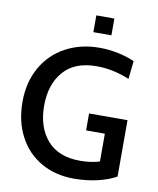

<svg xmlns="http://www.w3.org/2000/svg" viewBox="-96 -959 861 1048"><g transform="rotate(10 334.5 -435.5)"><path d="M37 -351Q37 -459 83.5 -541.5Q130 -624 213 -669Q296 -714 401 -714Q454 -714 505.5 -703Q557 -692 596 -674L585 -574Q493 -612 403 -612Q281 -612 219 -540Q157 -468 157 -351Q157 -231 219.5 -159.5Q282 -88 402 -88Q462 -88 510 -103V-257H406V-351H619V-39Q578 -15 516.5 -0.5Q455 14 385 14Q283 14 204 -31Q125 -76 81 -159Q37 -242 37 -351ZM352 -885H452V-792H352Z"/></g></svg>

Font: Cabin Medium
Style: Regular
Weight: 500
Designer: Pablo Impallari
Foundry: Pablo Impallari. http://www.impallari.com Igino Marini. http://www.ikern.com
Version: Version 2.001